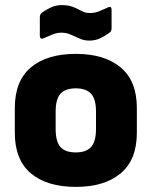

<svg xmlns="http://www.w3.org/2000/svg" viewBox="-20 -720 593 752"><path d="M277 12Q164 12 101 -41Q38 -94 38 -200V-297Q38 -403 101 -456Q164 -509 277 -509Q389 -509 452.5 -456Q516 -403 516 -297V-200Q516 -94 452.5 -41Q389 12 277 12ZM277 -123Q317 -123 336.5 -144Q356 -165 356 -215V-283Q356 -332 336.5 -353Q317 -374 277 -374Q236 -374 217 -353Q198 -332 198 -283V-215Q198 -165 217 -144Q236 -123 277 -123ZM330 -561Q309 -561 291.5 -569Q274 -577 257 -584.5Q240 -592 220 -592Q203 -592 185.5 -585Q168 -578 153 -571Q136 -563 136 -581V-653Q136 -664 144 -670Q157 -680 177.5 -690Q198 -700 222 -700Q249 -700 267 -692.5Q285 -685 299.5 -677Q314 -669 332 -669Q351 -669 368.5 -676Q386 -683 401 -690Q417 -699 417 -681V-609Q417 -598 409 -592Q396 -582 375.5 -571.5Q355 -561 330 -561Z"/></svg>

Font: Sofia Sans Black
Style: Regular
Weight: 900
Designer: Botio Nikoltchev, Ani Petrova
Foundry: lettersoup
Version: Version 4.100; ttfautohint (v1.8.3)